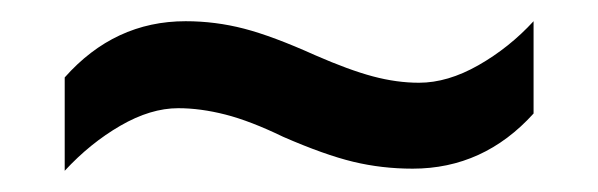

<svg xmlns="http://www.w3.org/2000/svg" viewBox="-20 -433 564 181"><path d="M247 -304Q216 -319 192.5 -325Q169 -331 148 -331Q122 -331 93.5 -314.5Q65 -298 41 -272V-360Q88 -413 155 -413Q183 -413 210 -406Q237 -399 277 -381Q309 -367 331.5 -361Q354 -355 375 -355Q402 -355 431 -371.5Q460 -388 483 -413V-326Q436 -274 369 -274Q340 -274 313 -280.5Q286 -287 247 -304Z"/></svg>

Font: Noto Sans Kannada SemiCondensed Medium
Style: Regular
Weight: 500
Width: 4
Designer: Jelle Bosma - Monotype Design Team
Foundry: Monotype Imaging Inc.
Version: Version 2.005; ttfautohint (v1.8.4.7-5d5b)